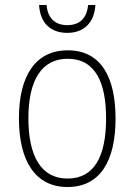

<svg xmlns="http://www.w3.org/2000/svg" viewBox="-20 -741 540 771"><path d="M250 -609C317 -609 359 -650 363 -721H334C329 -671 303 -640 250 -640C199 -640 171 -671 167 -721H137C141 -647 185 -609 250 -609ZM251 10C381 10 444 -93 444 -265C444 -429 387 -539 252 -539C125 -539 56 -440 56 -266C56 -93 123 10 251 10ZM251 -24C145 -24 94 -114 94 -266C94 -419 147 -505 252 -505C363 -505 406 -409 406 -266C406 -112 358 -24 251 -24Z"/></svg>

Font: Noto Sans Mono ExtraCondensed ExtraLight
Style: Regular
Weight: 200
Width: 2
Designer: Monotype Design Team
Foundry: Monotype Imaging Inc.
Version: Version 2.014